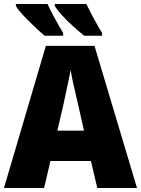

<svg xmlns="http://www.w3.org/2000/svg" viewBox="-20 -947 710 967"><path d="M470 0 438 -136H234L202 0H0L211 -716H456L670 0ZM373 -422Q368 -444 360.5 -476Q353 -508 346 -540Q339 -572 336 -595Q332 -573 325.5 -542Q319 -511 312 -479.5Q305 -448 300 -423L269 -289H403ZM415 -927Q428 -899 449.5 -859Q471 -819 494 -781V-767H404Q379 -787 348 -815Q317 -843 291.5 -871Q266 -899 256 -917V-927ZM219 -927Q232 -899 253.5 -859Q275 -819 298 -781V-767H205Q188 -781 166.5 -801Q145 -821 123 -843Q101 -865 84 -884.5Q67 -904 60 -917V-927Z"/></svg>

Font: Noto Sans SemiCondensed Black
Style: Regular
Weight: 900
Width: 4
Designer: Monotype Design Team
Foundry: Monotype Imaging Inc.
Version: Version 2.013; ttfautohint (v1.8.4.7-5d5b)